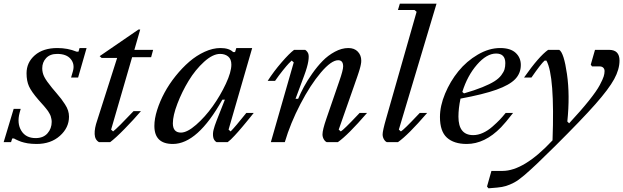

<svg xmlns="http://www.w3.org/2000/svg" viewBox="-32 -770 3376 1040"><path d="M391.1 -350.1H353L362.8 -383.8Q374 -422.4 351.1 -450.2Q328.1 -478 277.8 -478Q238.8 -478 217.8 -455.3Q196.8 -432.6 196.8 -399.9Q196.8 -375.5 208 -353.5Q219.2 -331.5 250 -293.9Q255.9 -286.6 273.7 -265.9Q291.5 -245.1 299.8 -234.1Q308.1 -223.1 319.8 -205.3Q331.5 -187.5 336.7 -171.1Q341.8 -154.8 341.8 -138.2Q341.8 -78.1 292.5 -34.2Q243.2 9.8 166 9.8Q152.8 9.8 140.1 8.8Q127.4 7.8 117.9 6.3Q108.4 4.9 98.4 2.2Q88.4 -0.5 82.5 -2.4Q76.7 -4.4 68.8 -7.8Q61 -11.2 58.3 -12.5Q55.7 -13.7 49.8 -16.6L43.9 -20H34.2L27.8 0H-12.2L42 -180.2H80.1L74.2 -159.2Q59.1 -101.6 83.5 -61.8Q107.9 -22 161.1 -22Q202.6 -22 225.3 -47.9Q248 -73.7 248 -109.9Q248 -118.2 246.3 -126Q244.6 -133.8 242.9 -139.9Q241.2 -146 236.3 -154.5Q231.4 -163.1 228.3 -168Q225.1 -172.9 217.3 -182.4Q209.5 -191.9 205.6 -196.5Q201.7 -201.2 190.9 -212.9Q180.2 -224.6 175.8 -230Q138.2 -273.4 125 -302.5Q111.8 -331.5 111.8 -373Q111.8 -431.6 156.7 -470.7Q201.7 -509.8 278.8 -509.8Q335 -509.8 382.8 -490.2H393.1L398.9 -509.8H437Z M727.5 -609.9 695.8 -500H797.4L786.6 -460H683.6L569.8 -67.9L580.6 -58.1Q604 -75.7 691.4 -168H731.4Q692.4 -122.6 643.3 -72.3Q594.2 -22 564.5 0H504.4Q481.9 -12.7 480.7 -43.9Q479.5 -75.2 494.6 -118.2L602.5 -456.1H518.6L507.8 -465.8L717.8 -609.9Z M1141.1 -116.2 1186 -230H1172.4Q1038.1 9.8 904.3 9.8Q804.2 9.8 804.2 -87.9Q804.2 -127 819.1 -174.1Q834 -221.2 858.9 -267.6Q883.8 -314 919.2 -358.2Q954.6 -402.3 993.4 -435.8Q1032.2 -469.2 1076.4 -489.5Q1120.6 -509.8 1162.1 -509.8Q1209 -509.8 1231 -487.8H1241.2L1248 -509.8H1334L1206.1 -67.9L1217.3 -58.1Q1241.7 -82.5 1302.2 -158.2H1342.3Q1339.4 -154.3 1323.2 -134.5Q1307.1 -114.7 1301.3 -107.7Q1295.4 -100.6 1281 -83.3Q1266.6 -65.9 1258.5 -57.1Q1250.5 -48.3 1239 -35.6Q1227.5 -22.9 1218.5 -14.6Q1209.5 -6.3 1201.2 0H1141.1Q1126 -8.8 1122.8 -27.6Q1119.6 -46.4 1124.8 -66.9Q1129.9 -87.4 1141.1 -116.2ZM904.3 -102.1Q904.3 -51.8 948.2 -51.8Q981.9 -51.8 1030.3 -94Q1078.6 -136.2 1120.1 -194.3Q1161.6 -252.4 1191.4 -316.2Q1221.2 -379.9 1221.2 -419.9Q1221.2 -449.7 1203.9 -463.9Q1186.5 -478 1160.2 -478Q1120.6 -478 1073.5 -435.3Q1026.4 -392.6 990 -332.8Q953.6 -272.9 929 -208.5Q904.3 -144 904.3 -102.1Z M1737.8 0Q1728 -4.4 1721.4 -16.4Q1714.8 -28.3 1714.8 -42Q1714.8 -66.4 1735.8 -127L1805.7 -330.1Q1826.7 -390.1 1826.7 -410.2Q1826.7 -443.8 1799.8 -443.8Q1762.7 -443.8 1706.1 -377.2Q1649.4 -310.5 1595.2 -206.5Q1541 -102.5 1510.7 0H1435.1L1559.1 -432.1L1547.9 -441.9Q1542 -436.5 1531.2 -425.3Q1520.5 -414.1 1499.5 -387.9Q1478.5 -361.8 1458 -332H1418Q1451.2 -383.8 1493.4 -432.4Q1535.6 -481 1561 -500H1621.1Q1632.8 -492.2 1637.7 -479.7Q1642.6 -467.3 1637.9 -437.7Q1633.3 -408.2 1615.7 -360.8L1568.8 -234.9H1583Q1596.2 -266.1 1614 -299.3Q1631.8 -332.5 1659.2 -371.3Q1686.5 -410.2 1715.6 -439.9Q1744.6 -469.7 1781.7 -489.7Q1818.8 -509.8 1855 -509.8Q1887.7 -509.8 1906.2 -490.2Q1924.8 -470.7 1924.8 -441.9Q1924.8 -437 1924.3 -431.6Q1923.8 -426.3 1922.4 -419.7Q1920.9 -413.1 1919.7 -407.5Q1918.5 -401.9 1915.8 -393.3Q1913.1 -384.8 1911.4 -379.2Q1909.7 -373.5 1906 -362.8Q1902.3 -352.1 1900.4 -346.4Q1898.4 -340.8 1894 -328.4Q1889.6 -315.9 1887.7 -310.1L1802.7 -67.9L1814 -58.1Q1829.6 -66.9 1905.8 -147.5Q1912.6 -154.8 1916 -158.2H1956.1Q1852.5 -38.1 1797.9 0Z M2128.4 -67.9 2139.6 -58.1Q2155.3 -66.9 2231.4 -147.5Q2238.3 -154.8 2241.7 -158.2H2281.7Q2178.2 -38.1 2123.5 0H2063.5Q2053.7 -4.4 2047.1 -16.4Q2040.5 -28.3 2040.5 -42Q2040.5 -61.5 2059.6 -127.9L2224.6 -706.1L2213.4 -715.8H2123.5L2133.8 -750H2332.5Z M2677.2 -509.8Q2732.9 -509.8 2761 -483.9Q2789.1 -458 2789.1 -418Q2789.1 -373 2758.5 -341.3Q2728 -309.6 2657.2 -284.2Q2586.4 -258.8 2462.4 -235.8Q2451.2 -183.1 2451.2 -138.2Q2451.2 -38.1 2531.2 -38.1Q2557.1 -38.1 2584 -50.3Q2610.8 -62.5 2635.5 -84.2Q2660.2 -106 2674.8 -121.3Q2689.5 -136.7 2707 -158.2H2747.1Q2704.6 -103.5 2682.1 -80.6Q2594.2 9.8 2496.1 9.8Q2426.8 9.8 2388.9 -24.4Q2351.1 -58.6 2351.1 -136.2Q2351.1 -196.3 2378.9 -262.9Q2406.7 -329.6 2450.9 -384Q2495.1 -438.5 2555.9 -474.1Q2616.7 -509.8 2677.2 -509.8ZM2655.3 -480Q2604 -480 2551.8 -419.9Q2499.5 -359.9 2472.2 -272L2481.4 -264.2Q2539.1 -280.8 2580.6 -297.6Q2622.1 -314.5 2646 -329.6Q2669.9 -344.7 2683.3 -362.5Q2696.8 -380.4 2700.9 -394.8Q2705.1 -409.2 2705.1 -428.2Q2705.1 -480 2655.3 -480Z M2960.9 -9.8Q2973.6 -358.9 2927.7 -441.9H2918Q2897.9 -424.3 2846.7 -350.1H2806.6Q2887.2 -464.8 2937 -500H2997.1Q3022.5 -484.4 3039.1 -368.9Q3055.7 -253.4 3041 -111.8L3050.8 -102.1Q3115.7 -171.9 3158 -224.9Q3200.2 -277.8 3216.8 -309.3Q3233.4 -340.8 3238 -356Q3242.7 -371.1 3242.7 -384.8Q3242.7 -396.5 3235.6 -403.3Q3228.5 -410.2 3216.8 -410.2H3174.8L3168 -419.9L3190.9 -500H3267.1Q3323.7 -500 3323.7 -441.9Q3323.7 -394.5 3294.9 -341.6Q3266.1 -288.6 3192.9 -205.6Q3119.6 -122.6 2976.1 20Q2914.1 81.5 2876.7 116.9Q2839.4 152.3 2807.4 179.7Q2775.4 207 2752.4 219Q2729.5 231 2709 237.3Q2688.5 243.7 2660.6 246.1L2613.8 250L2606 240.2L2629.9 155.8H2689.9Q2806.2 155.8 2960.9 -9.8Z"/></svg>

Font: Happy Times at the IKOB New Game Plus Edition
Style: Italic
Weight: 400
Italic angle: -16°
Designer: Lucas Le Bihan
Foundry: Lucas Le Bihan
Version: Version 1.000;PS 1.0;hotconv 1.0.88;makeotf.lib2.5.647800